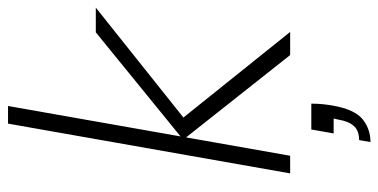

<svg xmlns="http://www.w3.org/2000/svg" viewBox="-258 -502 965 490"><g transform="rotate(-90 225.0 -257.5)"><path d="M329 0 113 -273 387 -496H450L149 -256L153 -293L388 0ZM27 0 154 -720H199L72 0ZM107 205 112 176Q136 176 148 162.5Q160 149 164 124L167 111H129L139 54H205Q205 70 203.5 84Q202 98 200 109Q190 165 165 185Q140 205 107 205Z"/></g></svg>

Font: DM Sans 24pt ExtraLight
Style: Italic
Weight: 250
Italic angle: -10°
Designer: Colophon Foundry, Jonny Pinhorn
Foundry: Colophon Foundry
Version: Version 4.004;gftools[0.9.30]